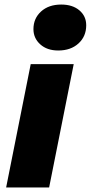

<svg xmlns="http://www.w3.org/2000/svg" viewBox="-20 -824 399 844"><path d="M115 -542H304L196 0H7ZM127 -696Q127 -743 160.5 -773.5Q194 -804 249 -804Q299 -804 329 -778.5Q359 -753 359 -713Q359 -664 325 -633Q291 -602 236 -602Q187 -602 157 -629Q127 -656 127 -696Z"/></svg>

Font: Montserrat Alternates ExtraBold
Style: Italic
Weight: 800
Italic angle: -11.3°
Designer: Julieta Ulanovsky
Foundry: Julieta Ulanovsky
Version: Version 7.200